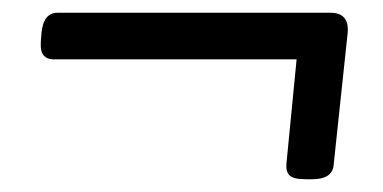

<svg xmlns="http://www.w3.org/2000/svg" viewBox="-20 -358 600 301"><path d="M459 -77Q440 -77 434 -83Q428 -89 429 -101L445 -265H63Q54 -265 48.5 -271Q43 -277 44 -293L45 -306Q48 -338 70 -338H498Q528 -338 525 -306L503 -99Q501 -77 469 -77Z"/></svg>

Font: Asap
Style: Italic
Weight: 400
Italic angle: -6°
Designer: Pablo Cosgaya
Foundry: Omnibus-Type
Version: Version 3.001; ttfautohint (v1.8.3)